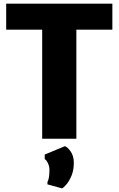

<svg xmlns="http://www.w3.org/2000/svg" viewBox="-20 -763 652 1056"><path d="M212 0V-600H14V-743H598V-600H400V0ZM321 273 241 251V238Q252 219 252 171Q252 151.5 243.5 134.2Q235 117 226 112V87L337 41Q350 44.5 368 69.2Q386 94 386 133Q386 172 373.8 202Q361.5 232 346 250.5Q330.5 269 321 273Z"/></svg>

Font: Merriweather Sans Black
Style: Regular
Weight: 900
Designer: Eben Sorkin
Foundry: Eben Sorkin
Version: Version 1.008; ttfautohint (v1.7.19-72a1) -l 8 -r 50 -G 200 